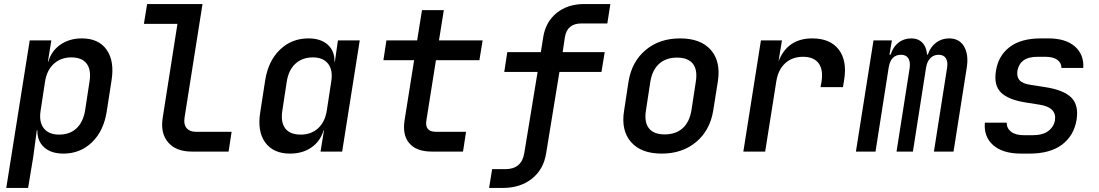

<svg xmlns="http://www.w3.org/2000/svg" viewBox="-20 -750 5440 950"><path d="M11 180 127 -550H234L217 -445H219Q235 -499 279.5 -529.5Q324 -560 385 -560Q468 -560 507.5 -504Q547 -448 532 -353L508 -198Q493 -102 435 -46Q377 10 294 10Q233 10 198.5 -21Q164 -52 165 -105H162L145 23L119 180ZM272 -84Q325 -84 358 -114.5Q391 -145 401 -203L423 -347Q432 -405 408.5 -435.5Q385 -466 333 -466Q281 -466 246.5 -434.5Q212 -403 203 -347L181 -203Q172 -147 196.5 -115.5Q221 -84 272 -84Z M929 0Q851 0 812 -45.5Q773 -91 785 -167L858 -632H692L708 -730H982L893 -167Q888 -135 903 -116.5Q918 -98 948 -98H1126L1111 0Z M1415 10Q1332 10 1292 -45.5Q1252 -101 1268 -197L1292 -352Q1307 -448 1365 -504Q1423 -560 1506 -560Q1567 -560 1601.5 -529Q1636 -498 1635 -445H1637L1652 -550H1760L1673 0H1566L1583 -105H1581Q1565 -51 1521 -20.5Q1477 10 1415 10ZM1468 -84Q1519 -84 1553.5 -115Q1588 -146 1597 -203L1619 -347Q1628 -403 1603.5 -434.5Q1579 -466 1528 -466Q1476 -466 1442 -435Q1408 -404 1399 -347L1377 -203Q1368 -145 1391.5 -114.5Q1415 -84 1468 -84Z M2116 0Q2041 0 2005.5 -41Q1970 -82 1982 -156L2029 -452H1877L1892 -550H2044L2068 -700H2176L2152 -550H2368L2352 -452H2137L2090 -156Q2080 -98 2136 -98H2286L2271 0Z M2400 180 2415 87H2480Q2561 87 2574 8L2640 -394H2475L2490 -492H2656L2668 -567Q2680 -642 2734.5 -686Q2789 -730 2871 -730H3000L2985 -634H2857Q2786 -634 2775 -566L2764 -492H2972L2956 -394H2748L2682 10Q2669 89 2611.5 134.5Q2554 180 2466 180Z M3254 10Q3152 10 3102 -47.5Q3052 -105 3068 -203L3090 -347Q3106 -445 3174.5 -502.5Q3243 -560 3345 -560Q3447 -560 3497 -503Q3547 -446 3532 -348L3509 -203Q3493 -105 3424.5 -47.5Q3356 10 3254 10ZM3269 -85Q3323 -85 3357 -115Q3391 -145 3401 -203L3423 -347Q3432 -405 3408 -435Q3384 -465 3330 -465Q3276 -465 3242 -435Q3208 -405 3198 -347L3176 -203Q3167 -145 3191 -115Q3215 -85 3269 -85Z M3658 0 3745 -550H3849L3832 -446Q3876 -560 3999 -560Q4087 -560 4129.5 -505.5Q4172 -451 4157 -356L4151 -319H4040L4045 -347Q4054 -406 4030 -437.5Q4006 -469 3953 -469Q3900 -469 3865 -437Q3830 -405 3821 -347L3766 0Z M4215 0 4302 -550H4393L4381 -480H4387Q4398 -517 4425 -538.5Q4452 -560 4489 -560Q4523 -560 4543.5 -539Q4564 -518 4567 -480H4571Q4583 -517 4611 -538.5Q4639 -560 4676 -560Q4726 -560 4749.5 -521Q4773 -482 4764 -419L4698 0H4601L4666 -414Q4671 -445 4660 -462Q4649 -479 4624 -479Q4600 -479 4583.5 -462.5Q4567 -446 4562 -415L4497 0H4416L4481 -414Q4485 -445 4474 -462Q4463 -479 4438 -479Q4387 -479 4377 -415L4312 0Z M5032 10Q4942 10 4894.5 -31.5Q4847 -73 4853 -143H4961Q4961 -115 4983 -98Q5005 -81 5047 -81H5089Q5139 -81 5166.5 -101.5Q5194 -122 5200 -155Q5209 -219 5124 -232L5055 -243Q4970 -256 4933 -292Q4896 -328 4908 -400Q4920 -475 4976 -517.5Q5032 -560 5130 -560H5168Q5253 -560 5298.5 -520Q5344 -480 5340 -414H5232Q5232 -439 5211.5 -454Q5191 -469 5153 -469H5115Q5068 -469 5044 -451Q5020 -433 5014 -399Q5010 -369 5025 -352.5Q5040 -336 5080 -330L5151 -319Q5242 -305 5280 -268Q5318 -231 5307 -158Q5294 -79 5235 -34.5Q5176 10 5074 10Z"/></svg>

Font: NKDuy Mono SemiBold
Style: Italic
Weight: 600
Italic angle: -9°
Monospace: yes
Designer: NKDuy
Foundry: NKDuy
Version: Version 2.251; ttfautohint (v1.8.4.7-5d5b)